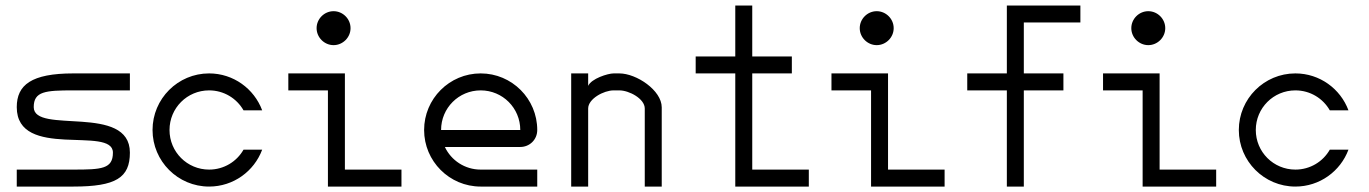

<svg xmlns="http://www.w3.org/2000/svg" viewBox="-20 -687 5040 707"><path d="M458.3 -416.7H250C95.6 -416.7 41.7 -374.2 41.7 -292.5C41.7 -96.7 395.8 -225.9 395.8 -125C395.8 -64.9 353.8 -62.5 250 -62.5H41.7V0H250C406.8 0 458.3 -32.5 458.3 -125C458.3 -306.7 104.2 -190.7 104.2 -292.5C104.2 -350.8 147.2 -354.2 250 -354.2H458.3Z M541.7 -208.3C541.7 -93.3 635 0 750 0C839.5 0 915.9 -56.5 945.4 -135.8H876.7C851.6 -91.9 804.4 -62.5 750 -62.5C669.2 -62.5 604.2 -127.5 604.2 -208.3C604.2 -289.2 669.2 -354.2 750 -354.2C804.4 -354.2 851.6 -324.7 876.7 -280.8H945.4C915.9 -360.1 839.5 -416.7 750 -416.7C635 -416.7 541.7 -323.3 541.7 -208.3Z M1145.8 -583.3C1145.8 -549.2 1174.2 -520.8 1208.3 -520.8C1242.5 -520.8 1270.8 -549.2 1270.8 -583.3C1270.8 -617.5 1242.5 -645.8 1208.3 -645.8C1174.2 -645.8 1145.8 -617.5 1145.8 -583.3ZM1187.5 -354.2V0H1458.3V-62.5H1250V-416.7H1041.7V-354.2Z M1895.8 -208.3H1604.2C1604.2 -289.2 1669.2 -354.2 1750 -354.2C1830.8 -354.2 1895.8 -289.2 1895.8 -208.3ZM1541.7 -208.3C1541.7 -93.3 1635 0 1750 0H1958.3V-62.5H1750C1691.6 -62.5 1641.4 -96.5 1618.1 -145.8H1895.8C1930 -145.8 1958.3 -172.5 1958.3 -208.3C1958.3 -323.3 1865 -416.7 1750 -416.7C1635 -416.7 1541.7 -323.3 1541.7 -208.3Z M2260.4 -416.7H2239.6C2218.3 -416.7 2157.5 -397.5 2145.8 -370.8V-416.7H2083.3V0H2145.8V-287.5C2145.8 -323.3 2203.3 -354.2 2239.6 -354.2H2260.4C2297.1 -354.2 2354.2 -323.3 2354.2 -287.5V0H2416.7V-291.7C2416.7 -354.2 2323.8 -416.7 2260.4 -416.7Z M2687.5 -666.7V-479.2H2541.7V-416.7H2687.5V0H2958.3V-62.5H2750V-416.7H2895.8V-479.2H2750V-666.7Z M3145.8 -583.3C3145.8 -549.2 3174.2 -520.8 3208.3 -520.8C3242.5 -520.8 3270.8 -549.2 3270.8 -583.3C3270.8 -617.5 3242.5 -645.8 3208.3 -645.8C3174.2 -645.8 3145.8 -617.5 3145.8 -583.3ZM3187.5 -354.2V0H3458.3V-62.5H3250V-416.7H3041.7V-354.2Z M3687.5 -354.2V0H3750V-354.2H3895.8V-416.7H3750V-604.2H3958.3V-666.7H3687.5V-416.7H3541.7V-354.2Z M4145.8 -583.3C4145.8 -549.2 4174.2 -520.8 4208.3 -520.8C4242.5 -520.8 4270.8 -549.2 4270.8 -583.3C4270.8 -617.5 4242.5 -645.8 4208.3 -645.8C4174.2 -645.8 4145.8 -617.5 4145.8 -583.3ZM4187.5 -354.2V0H4458.3V-62.5H4250V-416.7H4041.7V-354.2Z M4541.7 -208.3C4541.7 -93.3 4635 0 4750 0C4839.5 0 4915.9 -56.5 4945.4 -135.8H4876.7C4851.6 -91.9 4804.4 -62.5 4750 -62.5C4669.2 -62.5 4604.2 -127.5 4604.2 -208.3C4604.2 -289.2 4669.2 -354.2 4750 -354.2C4804.4 -354.2 4851.6 -324.7 4876.7 -280.8H4945.4C4915.9 -360.1 4839.5 -416.7 4750 -416.7C4635 -416.7 4541.7 -323.3 4541.7 -208.3Z"/></svg>

Font: Amy Mono
Style: Regular
Weight: 400
Monospace: yes
Version: Version 001.000